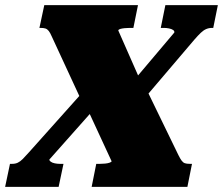

<svg xmlns="http://www.w3.org/2000/svg" viewBox="-73 -730 871 750"><path d="M81 -621 100 -710H466L448 -621H434Q424 -621 414 -620Q404 -619 397 -617Q390 -615 389 -611L478 -409L489 -402L624 -124Q631 -110 636.5 -102.5Q642 -95 649 -92.5Q656 -90 668 -90H677L659 0H285L303 -90H318Q327 -90 337.5 -91Q348 -92 355 -94.5Q362 -97 363 -100L258 -327L247 -333L129 -588Q123 -602 117.5 -609Q112 -616 105 -618.5Q98 -621 85 -621ZM-53 0 -34 -90H-25Q-13 -90 -3.5 -94.5Q6 -99 16 -109Q26 -119 41 -136L276 -399L341 -356L120 -107Q119 -103 125 -98.5Q131 -94 141 -92Q151 -90 160 -90H175L156 0ZM487 -341 439 -403 608 -603Q609 -609 603 -613Q597 -617 587 -619Q577 -621 567 -621H555L573 -710H778L760 -621H756Q743 -621 732.5 -616.5Q722 -612 711.5 -602Q701 -592 687 -576Z"/></svg>

Font: Roboto Serif Black
Style: Italic
Weight: 900
Italic angle: -10°
Version: Version 1.008